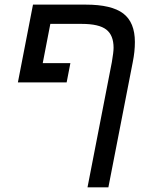

<svg xmlns="http://www.w3.org/2000/svg" viewBox="-20 -619 640 827"><path d="M349.1 -599.1Q460.9 -599.1 511 -560.8Q561 -522.5 561 -438Q561 -396.5 551.8 -351.1L446.8 188H356.9L461.9 -352.1Q469.2 -395 469.2 -413.1Q469.2 -467.3 437.7 -491.7Q406.2 -516.1 332 -516.1H196.8L164.1 -347.2H283.2L267.1 -264.2H57.1L122.1 -599.1Z"/></svg>

Font: Cousine
Style: Italic
Weight: 400
Italic angle: -12°
Monospace: yes
Designer: Steve Matteson
Foundry: Monotype Imaging Inc.
Version: Version 1.21